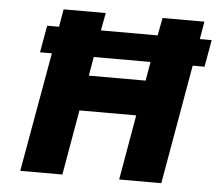

<svg xmlns="http://www.w3.org/2000/svg" viewBox="-49 -704 863 758"><g transform="rotate(5 383.0 -325.0)"><path d="M114 -580H161L173 -650H340L327 -580H552L565 -650H731L719 -580H766L747 -473H700L617 0H450L495 -258H270L225 0H58L142 -473H95ZM295 -398H520L533 -473H308Z"/></g></svg>

Font: Overused Grotesk ExtraBold
Style: Italic
Weight: 800
Italic angle: -10°
Version: Version 0.003